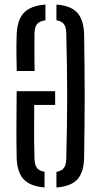

<svg xmlns="http://www.w3.org/2000/svg" viewBox="-20 -825 448 851"><path d="M53.8 -130.3Q52.4 -206.2 52.9 -275.4Q53.3 -344.7 53.8 -420.8H224.4V-359.9H131.7Q131.7 -317.6 131.3 -280.9Q130.9 -244.2 131.2 -206Q131.6 -167.8 133 -120.4Q134 -93.9 143.6 -80.7Q153.2 -67.6 177.4 -63.8V6Q112.6 0.4 83.7 -31.6Q54.9 -63.5 53.8 -130.3ZM230.1 6V-63.2Q253.3 -67.4 263.2 -80.7Q273.2 -93.9 273.7 -120.4Q275.7 -200.2 276.7 -267.7Q277.7 -335.1 277.7 -399.1Q277.7 -463.1 276.7 -530.8Q275.7 -598.5 273.7 -678.2Q273.2 -704.8 263.2 -718.1Q253.3 -731.4 230.1 -735.1V-804.7Q294.7 -800 323.2 -768Q351.8 -736 352.9 -668.2Q353.9 -594.6 354.6 -528.5Q355.4 -462.4 355.4 -399.1Q355.4 -335.8 354.6 -269.6Q353.9 -203.4 352.9 -129.8Q352.3 -62.5 323.5 -30.6Q294.8 1.3 230.1 6ZM54.2 -510.3Q53.3 -554.8 52.9 -589.5Q52.4 -624.2 53.8 -668.2Q55.4 -735.6 85.5 -767.8Q115.6 -800 181.4 -804.7V-735.1Q155.2 -731.4 144.4 -718.3Q133.5 -705.2 133 -678.2Q132.5 -651.2 132.5 -622.7Q132.4 -594.2 132.7 -566Q132.9 -537.7 133.4 -510.3Z"/></svg>

Font: Big Shoulders Stencil Text Thin
Style: Regular
Weight: 100
Designer: Patric King
Foundry: XO Type Co
Version: Version 2.001